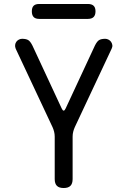

<svg xmlns="http://www.w3.org/2000/svg" viewBox="-20 -935 640 965"><path d="M300 10Q277 10 266 -1Q255 -12 255 -35V-248Q255 -261 252 -273Q249 -285 244 -296L59 -690Q55 -700 56 -709Q57 -718 62 -725Q67 -732 75 -736Q83 -740 91 -740Q110 -740 121 -734Q132 -728 143 -706L290 -390Q295 -379 300 -379Q305 -379 310 -390L457 -706Q468 -728 479 -734Q490 -740 509 -740Q517 -740 525 -736Q533 -732 538 -725Q543 -718 544.5 -709Q546 -700 541 -690L356 -296Q351 -285 348 -273Q345 -261 345 -248V-35Q345 -12 334 -1Q323 10 300 10ZM177 -840Q158 -840 149 -849.5Q140 -859 140 -878Q140 -897 149 -906Q158 -915 177 -915H422Q441 -915 450.5 -906Q460 -897 460 -878Q460 -859 450.5 -849.5Q441 -840 422 -840Z"/></svg>

Font: Maple Mono NF
Style: Regular
Weight: 400
Monospace: yes
Designer: subframe7536
Version: Version 7.000